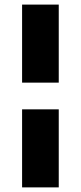

<svg xmlns="http://www.w3.org/2000/svg" viewBox="-20 -749 353 836"><path d="M76.2 -389.2V-729H235.8V-389.2ZM76.2 66.9V-272.9H235.8V66.9Z"/></svg>

Font: Hubot Sans Expanded
Style: Bold
Weight: 700
Width: 7
Designer: Deni Anggara
Foundry: GitHub
Version: Version 1.001;gftools[0.9.31]